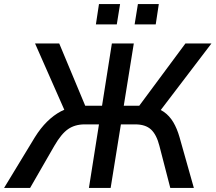

<svg xmlns="http://www.w3.org/2000/svg" viewBox="-44 -917 1052 937"><path d="M-24 0 126 -247Q154 -292 186 -323.5Q218 -355 253 -373.5Q288 -392 328 -396L277 -365L127 -705H245L379 -384L365 -401H454L502 -705H609L560 -401H653L623 -384L861 -705H988L729 -365L688 -396Q727 -391 755 -371.5Q783 -352 801.5 -321Q820 -290 832 -248L902 0H787L734 -205Q720 -260 693 -285Q666 -310 616 -310H546L496 0H390L439 -310H369Q322 -310 288.5 -287Q255 -264 221 -205L103 0ZM613 -798 629 -897H731L716 -798ZM424 -798 439 -897H542L526 -798Z"/></svg>

Font: Nunito Sans 7pt SemiCondensed SemiBold
Style: Italic
Weight: 600
Width: 4
Italic angle: -9°
Designer: Vernon Adams
Foundry: Vernon Adams
Version: Version 3.101;gftools[0.9.27]